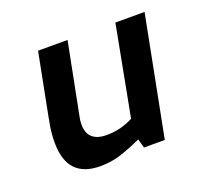

<svg xmlns="http://www.w3.org/2000/svg" viewBox="-79 -478 625 581"><g transform="rotate(-20 234.0 -187.5)"><path d="M363 1 438 -384H344L289 -94Q248 -73 204 -73Q142 -73 142 -129Q142 -143 145 -155L190 -384H95L57 -189Q56 -185 51.5 -159Q47 -133 47 -105Q47 9 153 9Q188 9 218 -0.5Q248 -10 288 -28L296 1Z"/></g></svg>

Font: Cambay Devanagari
Style: Bold Italic
Weight: 700
Designer: Pooja Saxena
Foundry: Pooja Saxena
Version: Version 1.005;PS 001.005;hotconv 1.0.70;makeotf.lib2.5.58329